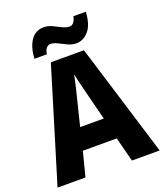

<svg xmlns="http://www.w3.org/2000/svg" viewBox="-165 -1036 978 1145"><g transform="rotate(-20 324.0 -464.0)"><path d="M472 0 432 -155H217L177 0H0L218 -716H428L648 0ZM360 -450Q355 -471 348 -498Q341 -525 334.5 -552.5Q328 -580 324 -601Q320 -581 313.5 -552.5Q307 -524 300.5 -496.5Q294 -469 289 -451L250 -293H400ZM133 -769Q137 -840 166 -883.5Q195 -927 249 -927Q276 -927 301 -915Q326 -903 350.5 -890.5Q375 -878 398 -878Q411 -878 422 -890Q433 -902 438 -928H517Q513 -848 479.5 -809Q446 -770 400 -770Q374 -770 347.5 -782.5Q321 -795 296.5 -807.5Q272 -820 251 -820Q240 -820 228 -808.5Q216 -797 212 -769Z"/></g></svg>

Font: Noto Sans Gurmukhi SemiCondensed ExtraBold
Style: Regular
Weight: 800
Width: 4
Designer: Jelle Bosma - Monotype Design Team
Foundry: Monotype Imaging Inc.
Version: Version 2.004; ttfautohint (v1.8.4.7-5d5b)